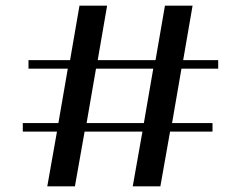

<svg xmlns="http://www.w3.org/2000/svg" viewBox="-20 -654 846 674"><path d="M746 -413V-443H623L656 -634H559L526 -443H323L356 -634H259L226 -443H80V-413H218L185 -222H60V-192H180L146 0H243L277 -192H480L446 0H543L577 -192H726V-222H584L617 -413ZM284 -222 317 -413H518L485 -222Z"/></svg>

Font: Space Cowgirl Medium
Style: Regular
Weight: 600
Designer: Valery Marier
Foundry: Valery Marier
Version: Version 1.000;hotconv 1.0.109;makeotfexe 2.5.65596